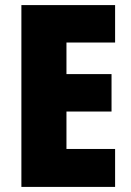

<svg xmlns="http://www.w3.org/2000/svg" viewBox="-20 -734 515 754"><path d="M432 0V-149H241V-296H418V-443H241V-567H432V-714H64V0Z"/></svg>

Font: Noto Sans Khmer Condensed Black
Style: Regular
Weight: 900
Width: 3
Designer: Danh Hong and the Monotype Design Team
Foundry: Monotype Imaging Inc.
Version: Version 2.004